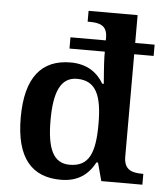

<svg xmlns="http://www.w3.org/2000/svg" viewBox="-54 -808 745 866"><g transform="rotate(5 318.5 -375.0)"><path d="M253 10C331 10 377 -26 407 -82H414L436 0H622V-49H617C573 -49 534 -58 534 -119V-583H622V-634H534V-760H312V-711H320C364 -711 401 -703 401 -647V-634H241V-583H401V-562C401 -535 409 -438 409 -438H402C374 -486 327 -521 252 -521C122 -521 49 -438 49 -254C49 -71 122 10 253 10ZM287 -61C213 -61 184 -125 184 -254C184 -381 213 -450 287 -450C375 -450 401 -381 401 -255C401 -124 375 -61 287 -61Z"/></g></svg>

Font: Noto Serif Oriya SemiBold
Style: Regular
Weight: 600
Designer: David Williams
Foundry: Google LLC, David Williams
Version: Version 1.051